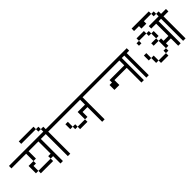

<svg xmlns="http://www.w3.org/2000/svg" viewBox="270 -2199 3459 3459"><g transform="rotate(-45 2000.0 -469.0)"><path d="M1000 -625V-687.5H0V-625H375V-437.5H250V-250H312.5V-187.5H625V-250H312.5Q312.5 -250 312.5 -375H375V-437.5H437.5V-625H687.5V-312.5H625V-250H687.5V-62.5H750V-625Z M1000 -625V-687.5H937.5V-750H875V-687.5H750V-625H875V-62.5H937.5V-625ZM875 -750V-812.5H812.5V-750ZM812.5 -812.5V-875H437.5V-812.5Z M2000 -625V-687.5H1000V-625H1750Q1750 -625 1750 -500H1562.5V-312.5H1375V-250H1562.5V-312.5H1625Q1625 -312.5 1625 -437.5H1750Q1750 -437.5 1750 -62.5H1812.5V-625ZM1375 -312.5V-375H1312.5V-312.5ZM1312.5 -375Q1312.5 -375 1312.5 -500H1250Q1250 -500 1250 -375Z M3000 -625V-687.5H2000V-625H2750Q2750 -625 2750 -500H2375V-437.5H2312.5Q2312.5 -437.5 2312.5 -312.5H2437.5Q2437.5 -312.5 2437.5 -437.5H2750Q2750 -437.5 2750 -62.5H2812.5V-625Z M3000 -625V-687.5H2750V-625H2875V-62.5H2937.5V-625Z M4000 -625V-687.5H3875V-750H3812.5V-687.5H3562.5V-625H3687.5V-312.5H3562.5V-375H3500V-187.5H3437.5V-125H3250V-62.5H3437.5V-125H3500V-187.5H3562.5V-250H3687.5V-62.5H3750V-625H3812.5V-62.5H3875V-625ZM3250 -125Q3250 -125 3250 -250H3187.5Q3187.5 -250 3187.5 -125ZM3187.5 -250Q3187.5 -250 3187.5 -375H3125Q3125 -375 3125 -250ZM3500 -375V-437.5H3375V-375ZM3500 -437.5H3562.5Q3562.5 -437.5 3562.5 -562.5H3500Q3500 -562.5 3500 -437.5ZM3500 -562.5V-625H3437.5V-562.5ZM3250 -625H3187.5V-562.5H3250ZM3250 -625H3437.5V-687.5H3250ZM3812.5 -750V-812.5H3750V-750ZM3750 -812.5V-875H3312.5V-812.5Z M3437.5 -875Q3437.5 -875 3437.5 -750H3562.5Q3562.5 -750 3562.5 -875Z"/></g></svg>

Font: CalcUnifontExMono
Style: Regular
Weight: 500
Version: Version 15.0.06